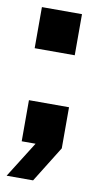

<svg xmlns="http://www.w3.org/2000/svg" viewBox="-79 -558 385 736"><g transform="rotate(10 114.0 -190.0)"><path d="M36 0V-160H192V0L105 140H2L90 0ZM23 -360V-520H179V-360Z"/></g></svg>

Font: Tektur Condensed
Style: Bold
Weight: 700
Width: 3
Designer: Adam Jagosz
Foundry: Adam Jagosz
Version: Version 1.005;gftools[0.9.30]